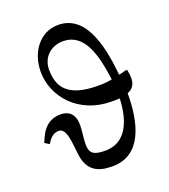

<svg xmlns="http://www.w3.org/2000/svg" viewBox="-133 -809 807 916"><g transform="rotate(-20 270.5 -351.5)"><path d="M495 -399C483 -395 472 -392 460 -390C448 -507 420 -713 267 -713C172 -713 113 -627 113 -531C113 -403 217 -282 383 -282C402 -282 413 -282 424 -283C420 -171 381 -72 275 -72C219 -72 196 -84 196 -132C196 -162 203 -199 203 -229C203 -289 169 -308 132 -308C49 -308 26 -236 13 -206L36 -192C46 -208 63 -237 97 -237C139 -237 139 -153 147 -96C158 -16 206 10 281 10C429 10 468 -139 468 -293C496 -304 509 -324 509 -357C509 -369 507 -382 504 -398ZM349 -375C193 -375 154 -439 154 -527C154 -589 201 -632 262 -632C370 -632 402 -513 419 -381C395 -376 372 -375 349 -375Z"/></g></svg>

Font: STIX Two Math
Style: Regular
Weight: 400
Designer: Ross Mills, John Hudson & Paul Hanslow, Tiro Typeworks Ltd; with portions MicroPress Inc., with additions and correction
Foundry: Tiro Typeworks Ltd
Version: Version 2.02 b142